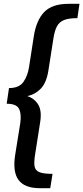

<svg xmlns="http://www.w3.org/2000/svg" viewBox="-20 -877 436 1005"><path d="M188 108Q109 108 77 65Q45 22 60 -70L86 -232Q93 -279 80 -306.5Q67 -334 15 -334L27 -416Q80 -416 102.5 -448Q125 -480 132 -526L157 -687Q170 -771 211.5 -814Q253 -857 339 -857H396L385 -782Q340 -782 315 -772Q290 -762 277.5 -738Q265 -714 259 -672L233 -506Q223 -444 194 -413.5Q165 -383 123 -374Q160 -362 180 -329.5Q200 -297 190 -236L164 -70Q157 -28 161 -6Q165 16 187 24.5Q209 33 255 33L243 108Z"/></svg>

Font: Bitter SemiBold
Style: Italic
Weight: 600
Italic angle: -9°
Designer: Sol Matas, and Bitter project Authors
Foundry: Sol Matas
Version: Version 2.001